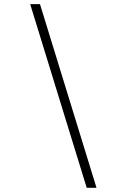

<svg xmlns="http://www.w3.org/2000/svg" viewBox="-20 -806 626 919"><path d="M395 92.8 124.5 -786.1H171.4L441.9 92.8Z"/></svg>

Font: CaskaydiaCove NF ExtraLight
Style: Italic
Weight: 200
Italic angle: -10°
Designer: Aaron Bell
Foundry: Saja Typeworks
Version: Version 2111.001; VTT 6.35;Nerd Fonts 3.2.1